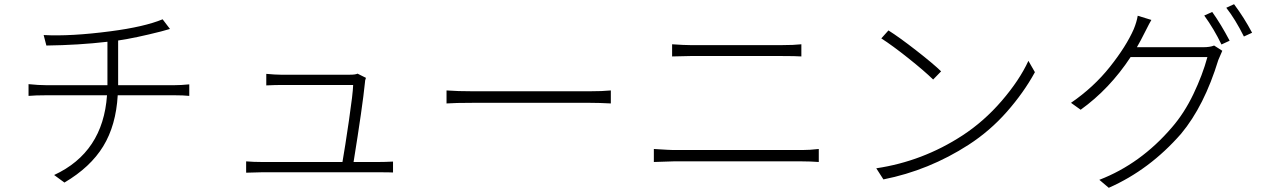

<svg xmlns="http://www.w3.org/2000/svg" viewBox="-20 -846 6040 915"><path d="M543 -440H810Q842 -440 882 -444V-389Q854 -392 811 -392H541Q533 -249 472 -149Q411 -49 287 24L238 -12Q471 -120 490 -392H202Q149 -392 116 -389V-445Q164 -440 201 -440H492V-446V-647Q355 -631 201 -629L188 -679Q317 -672 507 -697Q668 -718 755 -754L790 -708Q775 -704 747 -696Q625 -665 543 -653V-447Z M1665 -74H1785Q1815 -74 1853 -76V-24Q1836 -25 1788 -25H1227Q1203 -25 1153 -23V-77Q1188 -74 1227 -74H1612Q1624 -142 1643 -272Q1662 -402 1663 -441H1318Q1293 -441 1249 -439V-494Q1293 -490 1317 -490H1648Q1674 -490 1684 -495L1724 -475Q1719 -463 1719 -451Q1708 -341 1665 -74Z M2108 -353V-415Q2160 -411 2235 -411H2789Q2851 -411 2891 -415V-353Q2837 -356 2790 -356H2235Q2148 -356 2108 -353Z M3096 -74V-136Q3174 -131 3189 -131H3803Q3839 -131 3882 -136V-74Q3843 -77 3803 -77H3189ZM3183 -577V-635Q3241 -631 3270 -631H3707Q3763 -631 3799 -635V-577Q3772 -579 3707 -579H3270Q3241 -579 3183 -577Z M4214 -701Q4265 -669 4346.5 -605.5Q4428 -542 4465 -506L4427 -467Q4385 -508 4309 -568.5Q4233 -629 4180 -663ZM4156 -44Q4377 -77 4566 -200Q4669 -267 4753.5 -365Q4838 -463 4881 -556L4912 -502Q4859 -405 4778.5 -313.5Q4698 -222 4596 -156Q4407 -34 4190 9Z M5398 -621H5713Q5747 -621 5766 -629L5805 -604Q5788 -566 5786 -560Q5719 -341 5609 -209Q5459 -37 5264 49L5219 11Q5416 -65 5565 -239Q5624 -307 5667.5 -398Q5711 -489 5734 -574H5368Q5268 -422 5130 -323L5084 -356Q5192 -430 5269.5 -527.5Q5347 -625 5383 -707Q5397 -741 5402 -771L5467 -751Q5458 -736 5439 -698Q5414 -648 5398 -621ZM5719 -772 5757 -789Q5799 -730 5840 -652L5801 -634Q5766 -707 5719 -772ZM5824 -809 5861 -826Q5909 -762 5947 -690L5908 -672Q5867 -754 5824 -809Z"/></svg>

Font: Noto Sans Korean Light
Style: Regular
Weight: 300
Designer: Ryoko NISHIZUKA  (kana & ideographs); Paul D. Hunt (Latin, Greek & Cyrillic); Wenlong ZHANG  (bopomofo); Sandoll Communi
Foundry: Adobe Systems Incorporated
Version: Version 1.000;PS 1;hotconv 1.0.78;makeotf.lib2.5.61930